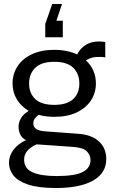

<svg xmlns="http://www.w3.org/2000/svg" viewBox="-20 -766 572 963"><path d="M291 -746 263 -662H295V-579H207V-646L242 -746ZM252 -180Q210 -180 174 -190Q147 -171 147 -148Q147 -128 162.5 -118.5Q178 -109 209 -107L373 -95Q441 -90 477 -56Q513 -22 513 32Q513 102 447 139.5Q381 177 261 177Q172 177 120.5 159.5Q69 142 47 113.5Q25 85 25 50Q25 15 48 -15Q71 -45 110 -63Q88 -75 80.5 -94Q73 -113 73 -129Q73 -151 84.5 -172Q96 -193 124 -210Q85 -233 64 -268.5Q43 -304 43 -347Q43 -395 67.5 -433Q92 -471 139 -493.5Q186 -516 252 -516Q286 -516 314.5 -510Q343 -504 367 -493Q382 -523 409.5 -540.5Q437 -558 477 -558Q493 -558 508 -555V-478Q487 -482 461 -480Q435 -478 411 -463Q461 -417 461 -347Q461 -300 436 -262Q411 -224 364.5 -202Q318 -180 252 -180ZM252 -240Q316 -240 347 -269Q378 -298 378 -347Q378 -396 347.5 -426Q317 -456 252 -456Q188 -456 157 -426Q126 -396 126 -347Q126 -298 157 -269Q188 -240 252 -240ZM101 34Q101 80 144 98.5Q187 117 263 117Q357 117 395.5 96.5Q434 76 434 37Q434 13 416.5 -6Q399 -25 349 -29L164 -42Q135 -30 118 -10.5Q101 9 101 34Z"/></svg>

Font: Special Gothic
Style: Regular
Weight: 400
Designer: Alistair McCready
Foundry: Monolith
Version: Version 1.010; ttfautohint (v1.8.4.7-5d5b)